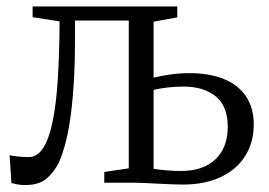

<svg xmlns="http://www.w3.org/2000/svg" viewBox="-20 -552 814 580"><path d="M56.5 7Q43 7 32.2 5Q21.5 3 14.5 1L9 -83Q19 -81 34.5 -79.2Q50 -77.5 67 -77.5Q92 -77.5 109.8 -104Q127.5 -130.5 138.5 -182.5Q149.5 -234.5 154.5 -311Q159.5 -387.5 160 -487.5L78.5 -500V-532.5H515.5V-499.5L444 -486.5V-317.5Q465 -322.5 493.2 -326.8Q521.5 -331 552.5 -331Q613 -331 656.5 -313.2Q700 -295.5 723.2 -260.8Q746.5 -226 746.5 -175.5Q746.5 -122 720.8 -81Q695 -40 647 -17.2Q599 5.5 532.5 5.5Q518.5 5.5 499.5 4.8Q480.5 4 460 3Q439.5 2 421 1Q402.5 0 388.5 0H295V-32.5L369 -43.5V-490H206.5V-436.5Q206.5 -354 202.2 -292Q198 -230 191 -185.2Q184 -140.5 175.2 -110.2Q166.5 -80 158 -61.5Q143.5 -32 120.5 -12.5Q97.5 7 56.5 7ZM527 -35.5Q594 -35.5 631 -71Q668 -106.5 668 -168.5Q668 -231 631.8 -260.8Q595.5 -290.5 534 -290.5Q511.5 -290.5 487 -287.8Q462.5 -285 444 -280.5V-42Q460 -39.5 481.8 -37.5Q503.5 -35.5 527 -35.5Z"/></svg>

Font: Merriweather 72pt Light
Style: Regular
Weight: 300
Version: Version 2.100